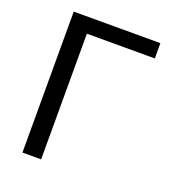

<svg xmlns="http://www.w3.org/2000/svg" viewBox="-130 -810 817 910"><g transform="rotate(20 278.0 -355.5)"><path d="M86.4 0ZM523.4 -633.8H180.7V0H86.4V-710.9H523.4Z"/></g></svg>

Font: Roboto-o
Style: o-Regular
Weight: 400
Designer: Google
Version: Version 2.134; 2016; ttfautohint (v1.6)